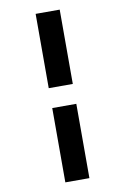

<svg xmlns="http://www.w3.org/2000/svg" viewBox="-103 -882 706 1084"><g transform="rotate(-10 250.0 -340.0)"><path d="M181 -397V-823H319V-397ZM181 143V-283H319V143Z"/></g></svg>

Font: Iosevka SS04 Heavy Oblique
Style: Regular
Weight: 900
Italic angle: -9°
Monospace: yes
Designer: Belleve Invis
Foundry: Belleve Invis
Version: Version 19.0.0; ttfautohint (v1.8.4)